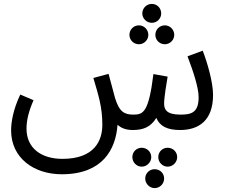

<svg xmlns="http://www.w3.org/2000/svg" viewBox="-20 -662 1165 985"><path d="M759 -545C786 -545 807 -567 807 -593C807 -620 786 -642 759 -642C732 -642 710 -620 710 -593C710 -567 732 -545 759 -545ZM693 -435C719 -435 741 -457 741 -483C741 -510 719 -532 693 -532C665 -532 644 -510 644 -483C644 -457 665 -435 693 -435ZM826 -435C852 -435 874 -457 874 -483C874 -510 852 -532 826 -532C798 -532 777 -510 777 -483C777 -457 798 -435 826 -435ZM297 232C507 232 574 104 583 -22C600 -6 625 5 661 5C720 5 754 -13 782 -57C800 -14 839 5 904 5C999 5 1073 -43 1073 -175C1073 -239 1045 -337 1020 -402L942 -373C971 -297 999 -213 999 -163C999 -82 959 -74 905 -74C834 -74 822 -101 822 -130C822 -164 834 -233 840 -269L767 -282C743 -86 715 -74 665 -74C619 -74 592 -87 570 -160C564 -181 558 -207 537 -283L459 -262C484 -176 505 -115 505 -22C505 58 466 153 300 153C193 153 116 99 116 -2C116 -45 127 -90 152 -148L84 -177C46 -97 37 -32 37 7C37 148 153 232 297 232ZM840 193C867 193 889 170 889 144C889 117 867 96 840 96C813 96 792 117 792 144C792 170 813 193 840 193ZM707 193C734 193 756 170 756 144C756 117 734 96 707 96C680 96 659 117 659 144C659 170 680 193 707 193ZM773 303C801 303 822 280 822 254C822 227 801 206 773 206C747 206 725 227 725 254C725 280 747 303 773 303Z"/></svg>

Font: Noto Sans Arabic SemCond
Style: Regular
Weight: 400
Width: 4
Designer: Monotype Design Team, Nadine Chahine, Nizar Qandah and Khaled Hosny
Foundry: Monotype Imaging Inc.
Version: Version 2.012